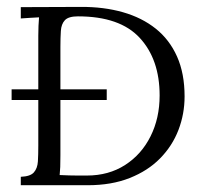

<svg xmlns="http://www.w3.org/2000/svg" viewBox="-20 -547 600 567"><path d="M14.3 -251.6V-283.1H295.2V-251.6ZM41.4 -24.9Q69.7 -26 80.1 -38Q90.6 -49.9 91.9 -70.2Q93.1 -90.6 93.1 -117V-441.5Q93.1 -456.9 93.7 -470.7Q94.2 -484.4 95.3 -495.8Q81.8 -495.4 68.4 -494.3Q55 -493.2 41.4 -492.5V-525.9L218.6 -526.6Q286.4 -527 342.7 -511Q399 -495 439.9 -462.4Q480.7 -429.8 502.9 -379.9Q525.1 -330 525.1 -262.2Q525.1 -210.5 507 -163.2Q488.8 -115.9 452.7 -79.2Q416.6 -42.5 363 -21.3Q309.5 0 238.7 0H41.4ZM158.4 -88.7Q158.4 -68.6 157.9 -54.1Q157.3 -39.6 156.2 -30.1Q186.3 -28.6 209.2 -28.6Q232.1 -28.6 236.5 -28.6Q301.1 -28.6 349.5 -59.8Q397.9 -90.9 424.6 -144.5Q451.4 -198 451.4 -265.1Q451.4 -371.5 392.7 -435.1Q334.1 -498.7 210.1 -498.7Q182.3 -498.7 171.6 -487.3Q161 -476 159.7 -455.6Q158.4 -435.3 158.4 -408.5Z"/></svg>

Font: Parastoo
Style: Regular
Weight: 400
Foundry: Saber Rastikerdar (saber.rastikerdar@gmail.com)
Version: Version 3.000